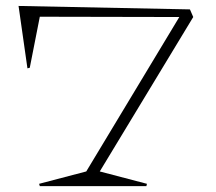

<svg xmlns="http://www.w3.org/2000/svg" viewBox="-20 -632 734 652"><path d="M43 -611.8 625 -600.1 636.2 -574.2 318.8 -49.8 479 -7.8 477.1 0H115.2L112.8 -7.8L272.9 -49.8L588.9 -574.2L115.2 -575.2L81.1 -401.9L73.2 -399.9Z"/></svg>

Font: Halibut Exp Thin
Style: Regular
Weight: 250
Width: 7
Designer: Matteo Maggi
Foundry: Collletttivo
Version: Version 3.080 | FøM Fix